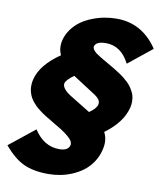

<svg xmlns="http://www.w3.org/2000/svg" viewBox="-119 -903 999 1188"><g transform="rotate(10 381.0 -309.0)"><path d="M497.1 -275.9Q502 -296.9 484.9 -314Q479 -320.8 464.8 -331.1Q451.7 -339.8 439.9 -347.2L319.8 -424.8Q272.5 -391.6 267.1 -368.2Q264.2 -354 276.6 -336.4Q289.1 -318.8 316.9 -300.8L448.2 -220.2Q491.2 -249.5 497.1 -275.9ZM694.8 -291Q670.4 -194.3 562 -115.2Q587.9 -67.4 571.8 -3.9Q561.5 39.1 537.6 74.2Q513.7 109.4 482.9 132.6Q452.1 155.8 414.8 171.6Q377.4 187.5 340.3 194.3Q303.2 201.2 266.1 201.2Q171.9 201.2 110.4 172.4Q48.8 143.6 -13.2 69.8L147 -58.1Q209 38.1 306.2 38.1Q361.8 38.1 371.1 2Q372.6 0 371.3 -9.3Q370.1 -18.6 366.2 -24.9Q349.6 -49.8 295.9 -85Q283.2 -92.8 246.6 -114.3Q210 -135.7 190.9 -147.9Q176.8 -156.7 165.3 -164.8Q153.8 -172.9 140.6 -183.6Q127.4 -194.3 117.2 -205.1Q106.9 -215.8 96.9 -229Q86.9 -242.2 80.8 -256.6Q74.7 -271 71 -287.1Q67.4 -303.2 67.9 -321.8Q68.4 -340.3 73.2 -359.9Q97.2 -454.6 216.8 -536.1Q196.8 -576.7 208 -627.9Q217.8 -667 241.7 -699.5Q265.6 -731.9 296.9 -753.7Q328.1 -775.4 366.2 -790.3Q404.3 -805.2 442.4 -812Q480.5 -818.8 518.1 -818.8Q678.7 -818.8 774.9 -674.8L626 -555.2Q574.2 -658.2 478 -658.2Q417 -658.2 407.2 -626Q403.8 -607.4 432.1 -585Q440.4 -578.6 458 -568.1Q475.6 -557.6 481 -554.2Q488.3 -549.8 508.5 -538.3Q528.8 -526.9 540 -520Q556.2 -510.3 565.9 -504.4Q575.7 -498.5 592.5 -487.3Q609.4 -476.1 619.9 -467.5Q630.4 -459 644.5 -445.8Q658.7 -432.6 667 -420.9Q675.3 -409.2 683.8 -393.6Q692.4 -377.9 695.8 -362.8Q699.2 -347.7 699.5 -329.1Q699.7 -310.5 694.8 -291Z"/></g></svg>

Font: Sinkin Sans 800 Black Italic
Style: Regular
Weight: 900
Italic angle: -112°
Designer: Keith Bates
Foundry: K-Type
Version: Sinkin Sans (version 1.0)  by Keith Bates   •   © 2014   www